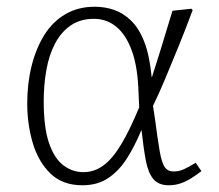

<svg xmlns="http://www.w3.org/2000/svg" viewBox="-20 -537 650 571"><path d="M225 14Q166 14 130 -21Q94 -56 77.5 -111.5Q61 -167 61 -230Q61 -289 74 -341Q87 -393 111.5 -432.5Q136 -472 174 -494.5Q212 -517 262 -517Q292 -517 319.5 -507.5Q347 -498 370.5 -475Q394 -452 409.5 -411.5Q425 -371 431 -308H432Q446 -351 456.5 -385.5Q467 -420 476 -449.5Q485 -479 493 -505L549 -511L553 -507Q533 -453 512 -401.5Q491 -350 472 -304.5Q453 -259 435 -222L441 -183Q449 -121 455 -87Q461 -53 470 -40Q479 -27 496 -27Q512 -27 526.5 -33.5Q541 -40 562 -53L579 -28Q566 -18 550.5 -8Q535 2 518 8Q501 14 482 14Q452 14 436.5 -4Q421 -22 414 -58Q407 -94 401 -149H400Q381 -103 357.5 -66Q334 -29 302 -7.5Q270 14 225 14ZM228 -25Q260 -25 287 -44.5Q314 -64 340 -107Q366 -150 394 -218L392 -261Q390 -335 373 -383.5Q356 -432 327 -456.5Q298 -481 259 -481Q219 -481 190.5 -461.5Q162 -442 144 -408Q126 -374 118 -329.5Q110 -285 110 -236Q110 -157 126 -111Q142 -65 169 -45Q196 -25 228 -25Z"/></svg>

Font: Literata 18pt ExtraLight
Style: Italic
Weight: 250
Italic angle: -2°
Designer: Latin by Veronika Burian and Jose Scaglione. Greek by Irene Vlachou. Cyrillic by Vera Evstafieva
Foundry: TypeTogether
Version: Version 3.103;gftools[0.9.29]